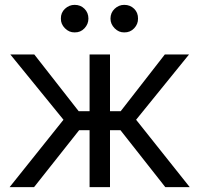

<svg xmlns="http://www.w3.org/2000/svg" viewBox="-20 -770 820 790"><path d="M19.5 0 241.2 -277.3 22.5 -545.9H121.1L303.7 -312.5H348.6V-545.9H432.6V-312.5H476.6L658.2 -545.9H757.8L540 -277.3L760.7 0H660.2L475.6 -234.4H432.6V0H348.6V-234.4H305.7L120.1 0ZM287.1 -636.7Q264.6 -636.2 247.3 -653.6Q230 -670.9 230.5 -693.4Q230 -717.8 247.3 -733.9Q264.6 -750 287.1 -750Q311.5 -750 327.6 -733.9Q343.8 -717.8 343.8 -693.4Q343.8 -670.9 327.6 -653.6Q311.5 -636.2 287.1 -636.7ZM491.2 -636.7Q468.8 -636.2 451.7 -653.6Q434.6 -670.9 434.6 -693.4Q434.6 -717.8 451.7 -733.9Q468.8 -750 491.2 -750Q515.6 -750 532 -733.9Q548.3 -717.8 547.9 -693.4Q548.3 -670.9 532 -653.6Q515.6 -636.2 491.2 -636.7Z"/></svg>

Font: Inter Tight
Style: Regular
Weight: 400
Designer: Rasmus Andersson
Foundry: rsms
Version: Version 3.002